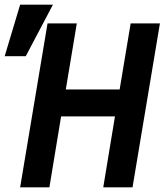

<svg xmlns="http://www.w3.org/2000/svg" viewBox="-76 -800 703 820"><path d="M10 0H135L185 -303H415L365 0H490L607 -700H482L435 -418H205L252 -700H127ZM150 -780H10L-56 -560H34Z"/></svg>

Font: CommitMono
Style: Bold Italic
Weight: 700
Monospace: yes
Designer: Eigil Nikolajsen
Foundry: Eigil Nikolajsen
Version: Version 1.143